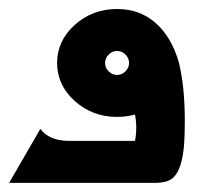

<svg xmlns="http://www.w3.org/2000/svg" viewBox="-87 -260 467 427"><path d="M-66.7 146.7H257.3Q288 146.7 300 133.3Q312 120 317.3 96Q321.3 78.7 322.7 57.3Q324 36 324 9.3Q324 -68 310.7 -121.3Q294.7 -177.3 259.3 -208.7Q224 -240 173.3 -240Q118.7 -240 79.3 -204.7Q40 -169.3 40 -120Q40 -70.7 79.3 -35.3Q118.7 0 173.3 0Q193.3 0 213.3 -5.3Q216 9.3 216 24Q216 38.7 213.3 53.3H66.7Q22.7 53.3 2.7 26.7ZM173.3 -93.3Q162.7 -93.3 154.7 -101.3Q146.7 -109.3 146.7 -120Q146.7 -130.7 154.7 -138.7Q162.7 -146.7 173.3 -146.7Q184 -146.7 192 -138.7Q200 -130.7 200 -120Q200 -109.3 192 -101.3Q184 -93.3 173.3 -93.3Z"/></svg>

Font: Qahiri
Style: Regular
Weight: 400
Designer: Khaled Hosny
Foundry: Alif Type
Version: Version 3.00